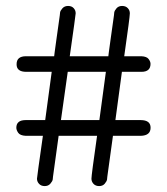

<svg xmlns="http://www.w3.org/2000/svg" viewBox="-20 -630 565 649"><path d="M35.2 -198.2Q35.2 -224.1 66.9 -224.1H132.8L154.8 -387.2H68.8Q35.6 -387.2 36.1 -413.1Q36.1 -439.9 67.9 -439.9H163.1Q163.1 -442.9 165 -455.3Q167 -467.8 170.9 -498.3Q174.8 -528.8 182.1 -578.1Q182.1 -582 183.1 -588.1Q184.1 -594.2 191.2 -602.1Q198.2 -609.9 210.2 -609.9Q222.2 -609.9 229 -602.5Q235.8 -595.2 235.8 -585Q235.8 -580.1 215.8 -439.9H346.2Q346.2 -442.9 348.1 -455.3Q350.1 -467.8 354 -498.3Q357.9 -528.8 365.2 -578.1Q365.2 -582 366.2 -588.1Q367.2 -594.2 374 -602.1Q380.9 -609.9 392.8 -609.9Q404.8 -609.9 411.9 -602.5Q418.9 -595.2 418.9 -585Q418.9 -572.8 399.9 -439.9H458Q476.1 -439 482.4 -430.4Q488.8 -421.9 488.8 -414.1Q488.8 -387.2 458 -387.2H392.1L370.1 -224.1H455.1Q489.3 -224.1 489 -198Q488.8 -171.9 456.1 -170.9H361.8L342.8 -33.2Q342.8 -29.3 341.8 -23.2Q340.8 -17.1 334 -9Q327.1 -1 315.2 -1Q303.2 -1 296.1 -8.5Q289.1 -16.1 289.1 -25.9Q289.1 -38.1 308.1 -170.9H178.2L159.2 -33.2Q159.2 -29.3 158.2 -23.2Q157.2 -17.1 150.1 -9Q143.1 -1 131.1 -1Q119.1 -1 112.1 -8.5Q105 -16.1 105 -25.9Q105 -30.8 125 -170.9H66.9Q47.9 -171.9 41.5 -181.2Q35.2 -190.4 35.2 -198.2ZM186 -224.1H315.9L337.9 -387.2H209Z"/></svg>

Font: CMU Typewriter Text
Style: Light
Weight: 200
Version: Version 0.7.0